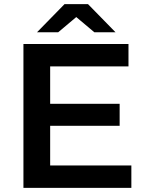

<svg xmlns="http://www.w3.org/2000/svg" viewBox="-20 -914 710 934"><path d="M619 -109V0H94V-700H605V-591H224V-409H562V-302H224V-109ZM439 -757 351 -831 263 -757H160L294 -894H408L542 -757Z"/></svg>

Font: CMG Sans SemiBold
Style: Regular
Weight: 600
Designer: Julieta Ulanovsky
Foundry: Julieta Ulanovsky
Version: Version 7.200